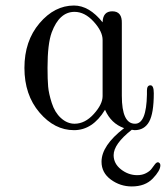

<svg xmlns="http://www.w3.org/2000/svg" viewBox="-20 -462 603 698"><path d="M249 -441.9Q304.2 -441.9 353 -380.9Q354 -420.9 388.2 -420.9Q424.3 -420.9 422.9 -377V-113.8Q422.9 -11.7 471.2 -12.2Q512.2 -12.2 514.2 -118.2V-132.8Q514.2 -151.9 526.9 -151.9Q539.1 -151.9 539.1 -123Q539.1 -49.8 522 -19.3Q504.9 11.2 469.2 11.2Q468.3 11.2 464.6 10.5Q460.9 9.8 459 9.8Q393.1 61.5 393.1 102.1Q393.1 132.8 419.9 153.8Q446.8 174.8 479 174.8Q497.1 174.8 511 167.5Q524.9 160.2 531 151.6Q537.1 143.1 543 135.5Q548.8 127.9 554.2 127.9H555.2Q556.2 128.9 557.1 128.9Q563 131.8 563 139.2Q563 158.2 535.4 187Q507.8 215.8 459 215.8Q417 215.8 383.1 190.9Q349.1 166 349.1 126Q349.1 66.9 431.2 3.9Q383.3 -13.2 361.8 -63Q316.9 11.2 249 11.2Q178.2 11.2 123.5 -53Q68.8 -117.2 68.8 -215.1Q68.8 -313 123.5 -377.4Q178.2 -441.9 249 -441.9ZM152.8 -215.8Q152.8 -172.9 155 -147.5Q157.2 -122.1 168.2 -87.6Q179.2 -53.2 201.2 -33.2Q224.1 -12.2 251 -12.2Q289.1 -12.2 321 -47.6Q353 -83 353 -112.8V-316.9Q353 -347.7 320.6 -383.3Q288.1 -418.9 251 -418.9Q195.8 -418.9 168 -344.2Q152.8 -302.7 152.8 -215.8Z"/></svg>

Font: CMU Serif Upright Italic
Style: UprightItalic
Weight: 500
Version: Version 0.7.0